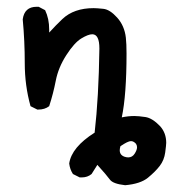

<svg xmlns="http://www.w3.org/2000/svg" viewBox="-20 -427 540 566"><path d="M349 119Q313 115 304 102.5Q295 90 267 59L250 86Q238 96 221 96H215L195 86Q186 72 184 55Q191 7 259 -36Q271 -140 273 -284Q273 -326 252 -326Q240 -326 219.5 -313.5Q199 -301 175.5 -264.5Q152 -228 144.5 -189.5Q137 -151 125 -114Q112 -104 93 -104H90L70 -114Q53 -175 53 -240.5Q53 -306 47 -370Q52 -407 88 -407H94L113 -397Q125 -372 125 -340V-331Q145 -353 164 -371Q198 -403 256 -403Q265 -403 284.5 -401Q304 -399 325.5 -375Q347 -351 351 -316Q353 -298 353 -269Q353 -147 339 -81Q358 -85 376 -85Q388 -85 408.5 -82Q429 -79 452 -55Q470 -35 470 -6Q470 0 467 22.5Q464 45 451 62Q438 79 416 97Q394 115 349 119ZM358 37Q370 37 377 26Q384 15 384 7Q384 2 381 -3Q374 -11 366 -11Q357 -11 335 4Q333 11 333 16Q333 30 347 35Q353 37 358 37Z"/></svg>

Font: Xiaolai Mono SC
Style: Regular
Weight: 400
Monospace: yes
Designer: LXGW / Nozomi Seto
Version: Version 3.113;September 30, 2024